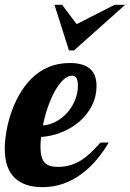

<svg xmlns="http://www.w3.org/2000/svg" viewBox="-33 -770 539 796"><path d="M192.9 -750H224.6L284.7 -669.9L441.9 -750H485.8L273.9 -561H252.9ZM29.3 -31.2Q-13.2 -70.8 -13.2 -152.8Q-13.2 -183.6 -7.1 -221.2Q-1 -258.8 11.2 -296.4Q24.9 -338.4 46.1 -376Q67.4 -413.6 95.7 -442.4Q161.1 -508.8 256.8 -508.8Q317.9 -508.8 345.7 -479.5Q367.2 -456.5 367.2 -413.1Q367.2 -370.6 348.6 -333.3Q330.1 -295.9 297.4 -267.1Q264.6 -238.8 223.1 -221.9Q181.6 -205.1 137.2 -202.1Q134.8 -176.8 134.8 -162.1Q134.8 -113.3 153.3 -94.7Q169.4 -78.1 207 -78.1Q261.2 -78.1 306.2 -107.4Q325.2 -119.6 342.8 -136.5Q360.4 -153.3 383.8 -179.2H418Q370.6 -99.1 309.1 -51.8Q233.4 5.9 143.1 5.9Q69.3 5.9 29.3 -31.2ZM246.1 -303.2Q266.6 -326.7 278.3 -355.7Q290 -384.8 290 -415Q290 -435.1 284.4 -445.6Q278.8 -456.1 265.1 -456.1Q247.1 -456.1 228.8 -438.5Q210.4 -420.9 193.4 -390.1Q177.7 -361.3 165 -324.7Q152.3 -288.1 145 -250Q172.9 -252 199.2 -266.1Q225.6 -280.3 246.1 -303.2Z"/></svg>

Font: Pattaya
Style: Regular
Weight: 400
Designer: Pablo Impallari / Thai characters Designed by Thanarat Vachiruckul and Suppakit Chalermlarp
Foundry: Pablo Impallari
Version: Version 2.001